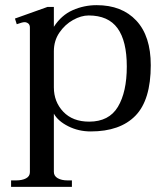

<svg xmlns="http://www.w3.org/2000/svg" viewBox="-20 -500 633 745"><path d="M23 200H42Q66 200 81 192Q96 184 96 168V-393Q96 -404 89.5 -409Q83 -414 75 -414Q67 -414 45 -406L38 -428L164 -473H189V-396Q218 -441 262 -460.5Q306 -480 355 -480Q453 -480 509 -420Q565 -360 565 -247Q565 -112 505.5 -51Q446 10 332 10Q285 10 245 -10Q205 -30 189 -59V167Q189 183 204 191.5Q219 200 242 200H259V225H23ZM472 -242Q472 -341 436 -390.5Q400 -440 324 -440Q295 -440 263.5 -422.5Q232 -405 210.5 -373.5Q189 -342 189 -301V-161Q189 -105 225.5 -66.5Q262 -28 326 -28Q403 -28 437.5 -85.5Q472 -143 472 -242Z"/></svg>

Font: TavirajRegular
Style: Regular
Weight: 400
Designer: Katatrad Team
Foundry: CadsonDemak
Version: Version 1.001